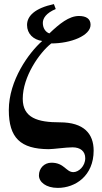

<svg xmlns="http://www.w3.org/2000/svg" viewBox="-20 -712 499 937"><path d="M243 -692C150 -672 112 -634 112 -590C112 -547 143 -518 186 -512C121 -455 23 -320 23 -175C23 -39 80 15 217 16C241 16 302 7 334 7C372 7 396 26 396 60C396 99 364 128 338 128C302 128 294 82 231 82C196 82 170 109 170 144C170 176 204 205 262 205C348 205 437 146 437 23C437 -59 390 -115 272 -115C165 -115 91 -136 91 -230C91 -338 172 -454 230 -500C326 -500 422 -538 422 -591C422 -620 401 -634 365 -634C317 -634 270 -596 221 -549C205 -554 189 -572 189 -600C189 -623 205 -648 252 -668Z"/></svg>

Font: XITS
Style: Bold
Weight: 700
Designer: MicroPress Inc., with final additions and corrections provided by Coen Hoffman, Elsevier (retired)
Version: Version 1.107